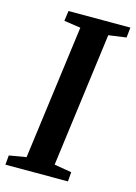

<svg xmlns="http://www.w3.org/2000/svg" viewBox="-116 -805 612 866"><g transform="rotate(15 190.0 -371.5)"><path d="M-2 0 2 -44 81.5 -57.5 164.5 -684 87 -695.5 93.5 -743H382.5L377.5 -695.5L295 -684L212.5 -57.5L293.5 -44L290 0Z"/></g></svg>

Font: Merriweather SemiBold
Style: Italic
Weight: 600
Italic angle: -7.8°
Version: Version 2.101